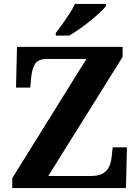

<svg xmlns="http://www.w3.org/2000/svg" viewBox="-20 -951 706 971"><path d="M42 0V-50L417 -653H220Q173 -653 157.5 -628Q142 -603 138 -562L133 -508H61L66 -714H600V-663L224 -61H440Q481 -61 503 -75.5Q525 -90 534 -113Q543 -136 545 -161L550 -206H622L617 0ZM262 -784Q277 -803 295.5 -829Q314 -855 331.5 -882Q349 -909 359 -931H516V-921Q507 -908 485.5 -888Q464 -868 437 -846Q410 -824 382 -804.5Q354 -785 330 -771H262Z"/></svg>

Font: Noto Serif Gujarati
Style: Regular
Weight: 400
Designer: Universal Thirst, Indian Type Foundry and the Monotype Design Team
Foundry: Monotype Imaging Inc.
Version: Version 2.102